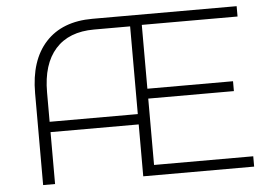

<svg xmlns="http://www.w3.org/2000/svg" viewBox="-50 -767 1165 833"><g transform="rotate(-5 532.5 -350.0)"><path d="M1024 -45V0H541V-226H157V0H105V-400Q105 -543 177 -621.5Q249 -700 381 -700H1009V-655H592V-377H965V-334H592V-45ZM541 -271V-653H384Q274 -653 215.5 -587.5Q157 -522 157 -399V-271Z"/></g></svg>

Font: Montserrat Alternates Light
Style: Regular
Weight: 300
Designer: Julieta Ulanovsky
Foundry: Julieta Ulanovsky
Version: Version 7.200